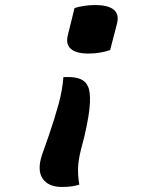

<svg xmlns="http://www.w3.org/2000/svg" viewBox="-20 -566 640 760"><path d="M275 -534Q289 -539 311.5 -542.5Q334 -546 355 -546Q462 -546 443 -472L416 -368Q377 -354 330 -354Q281 -354 260 -373Q239 -392 249 -429ZM231 -261H252Q280 -261 299.5 -252.5Q319 -244 327 -226Q338 -206 336 -159Q334 -112 314 -26L300 28Q290 68 289 99.5Q288 131 294 165Q281 169 265 171.5Q249 174 225 174Q171 174 148.5 140.5Q126 107 147 45L173 -29Q197 -99 212 -154Q227 -209 231 -261Z"/></svg>

Font: Recursive Mn Csl St SmB
Style: Italic
Weight: 600
Italic angle: -15°
Monospace: yes
Version: Version 1.079;hotconv 1.0.112;makeotfexe 2.5.65598; ttfautoh